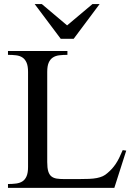

<svg xmlns="http://www.w3.org/2000/svg" viewBox="-20 -909 651 929"><path d="M533.2 0H18.6V-18.6Q40 -18.6 58.1 -21Q76.2 -23.4 88.9 -31.7Q101.6 -40 108.6 -56.4Q115.7 -72.8 115.7 -101.1V-561Q115.7 -589.4 108.6 -605.7Q101.6 -622.1 88.9 -630.6Q76.2 -639.2 58.1 -641.4Q40 -643.6 18.6 -643.6V-662.1H306.2V-643.6Q284.2 -643.6 266.4 -641.4Q248.5 -639.2 235.6 -630.6Q222.7 -622.1 215.6 -605.7Q208.5 -589.4 208.5 -561V-125Q208.5 -96.7 213.4 -80.3Q218.3 -64 228.5 -55.7Q238.8 -47.4 254.4 -44.9Q270 -42.5 292 -42.5H358.9Q389.2 -42.5 410.9 -43.5Q432.6 -44.4 448.7 -47.6Q464.8 -50.8 477.1 -56.4Q489.3 -62 499.5 -71.3Q512.2 -82 521.7 -92.5Q531.2 -103 539.8 -115.7Q548.3 -128.4 556.4 -144.5Q564.5 -160.6 573.7 -182.6L590.8 -180.2ZM336.4 -721.2H273.9L147.9 -889.2H182.6L304.7 -786.1L427.2 -889.2H461.9Z"/></svg>

Font: Doulos SIL APac
Style: Regular
Weight: 400
Designer: Walt Agee, Victor Gaultney, Peter Martin, Debbi Hosken, Becca Hirsbrunner
Foundry: SIL International
Version: Version 5.000